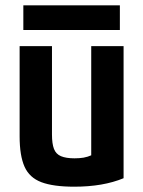

<svg xmlns="http://www.w3.org/2000/svg" viewBox="-20 -694 540 724"><path d="M260 10Q181 10 136 -7Q91 -24 72.5 -65.5Q54 -107 54 -180V-520H176V-187Q176 -152 183.5 -132.5Q191 -113 210 -105Q229 -97 261 -97Q280 -97 295 -99.5Q310 -102 327 -109.5Q344 -117 369 -131L324 -54V-520H446V-22Q369 10 260 10ZM68 -581V-674H432V-581Z"/></svg>

Font: M PLUS 1 Code SemiBold
Style: Regular
Weight: 600
Designer: Coji Morishita
Foundry: UNDERFOREST DESIGN
Version: Version 1.005